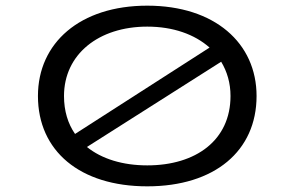

<svg xmlns="http://www.w3.org/2000/svg" viewBox="-20 -647 1040 678"><path d="M500 11C738 11 886 -114 886 -308C886 -495 738 -627 500 -627C262 -627 114 -495 114 -308C114 -114 262 11 500 11ZM206 -308C206 -455 328 -553 500 -553C591 -553 667 -526 720 -479L245 -174C220 -210 206 -255 206 -308ZM500 -63C413 -63 339 -86 287 -128L761 -429C782 -394 794 -354 794 -308C794 -152 672 -63 500 -63Z"/></svg>

Font: Inconsolata UltraExpanded
Style: Regular
Weight: 400
Width: 9
Monospace: yes
Designer: Raph Levien, Cyreal, Brenton Simpson
Foundry: Raph Levien, Cyreal, Google
Version: Version 3.100